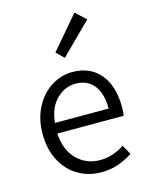

<svg xmlns="http://www.w3.org/2000/svg" viewBox="-118 -849 728 936"><g transform="rotate(-15 246.0 -381.0)"><path d="M452 -226H117Q122 -141 169.5 -94Q217 -47 286 -47Q350 -47 409 -86L436 -38Q400 -15 362 -1.5Q324 12 277 12Q213 12 160.5 -18.5Q108 -49 77.5 -107Q47 -165 47 -242Q47 -318 77.5 -376Q108 -434 158 -465.5Q208 -497 264 -497Q354 -497 404.5 -436.5Q455 -376 455 -270Q455 -244 452 -226ZM390 -279Q390 -356 357 -397Q324 -438 265 -438Q211 -438 169 -397Q127 -356 119 -279ZM210 -610 350 -774 402 -726 248 -573Z"/></g></svg>

Font: Assistant-zap
Style: zap
Weight: 400
Designer: Hebrew By Ben Nathan, Latin by Paul Hunt
Version: Version 2.001